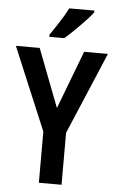

<svg xmlns="http://www.w3.org/2000/svg" viewBox="-62 -978 614 1020"><g transform="rotate(5 245.5 -468.5)"><path d="M246 -404 364 -714H491L306 -277V0H185V-273L0 -714H127ZM399 -927Q389 -913 371 -893.5Q353 -874 332 -852.5Q311 -831 290.5 -811.5Q270 -792 252 -777H173V-789Q190 -814 207 -839.5Q224 -865 239 -890Q254 -915 265 -937H399Z"/></g></svg>

Font: Noto Sans Khmer Condensed SemiBold
Style: Regular
Weight: 600
Width: 3
Designer: Danh Hong and the Monotype Design Team
Foundry: Monotype Imaging Inc.
Version: Version 2.004